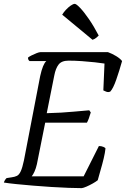

<svg xmlns="http://www.w3.org/2000/svg" viewBox="-28 -974 652 994"><path d="M395 0Q369 0 327.5 -1.5Q286 -3 238 -6Q190 -9 142.5 -13Q95 -17 55.5 -21Q16 -25 -8 -29Q-4 -42 6 -52L32 -56Q48 -58 59.5 -63.5Q71 -69 79.5 -87.5Q88 -106 96 -144L180 -580Q194 -643 212 -658H125Q122 -660 119.5 -664Q117 -668 117 -676Q123 -681 136 -687.5Q149 -694 162 -699Q175 -704 181 -704H531Q553 -696 573.5 -683.5Q594 -671 604 -658Q590 -608 574 -562Q558 -516 543 -500Q533 -495 521.5 -499.5Q510 -504 507 -506L513 -645Q494 -648 463 -651.5Q432 -655 396 -657.5Q360 -660 327 -660Q291 -660 275.5 -640Q260 -620 253 -583L214 -388Q256 -389 288.5 -391Q321 -393 354.5 -396Q388 -399 434 -403L442 -392Q431 -354 422 -339H206L163 -124Q158 -102 150.5 -85.5Q143 -69 136 -61H405L484 -218Q497 -218 507.5 -213.5Q518 -209 518 -205Q516 -184 509 -154.5Q502 -125 493 -94.5Q484 -64 478 -41Q468 -33 452 -24Q436 -15 420 -8Q404 -1 395 0ZM451 -768 294 -898Q301 -910 313 -923Q325 -936 338 -945Q351 -954 359 -954Q367 -954 387 -933Q407 -912 432.5 -875Q458 -838 483 -790Q479 -786 471 -779Q463 -772 451 -768Z"/></svg>

Font: Texturina Extralight
Style: Italic
Weight: 200
Italic angle: -11°
Designer: Guillermo Torres Carreño
Foundry: Omnibus-Type
Version: Version 1.002; ttfautohint (v1.8.3)